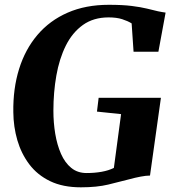

<svg xmlns="http://www.w3.org/2000/svg" viewBox="-20 -772 732 800"><path d="M317 8.5Q242 8.5 188.8 -17.2Q135.5 -43 102 -87.5Q68.5 -132 52.2 -188Q36 -244 35.5 -304.5Q34 -402.5 59.5 -484.5Q85 -566.5 136 -626.5Q187 -686.5 261.8 -719.2Q336.5 -752 433.5 -752Q491 -752 528.8 -747.2Q566.5 -742.5 592.2 -736.2Q618 -730 638.5 -725Q646.5 -723.5 654.2 -722Q662 -720.5 670 -719.5L640 -556.5H536.5L528.5 -674.5Q512.5 -684.5 489.2 -692Q466 -699.5 432.5 -699.5Q369.5 -699.5 325.5 -668Q281.5 -636.5 254.2 -581.8Q227 -527 214.8 -457.2Q202.5 -387.5 202.5 -310.5Q202.5 -261 210.2 -214.5Q218 -168 234.2 -131Q250.5 -94 276.8 -72.5Q303 -51 341 -51Q373.5 -51 403.2 -56.2Q433 -61.5 454.5 -72.5L484.5 -296.5L384 -307L391 -364.5H650.5L605 -40.5Q589 -40.5 565.5 -36Q542 -31.5 520.5 -25.5Q479 -14.5 431.2 -3Q383.5 8.5 317 8.5Z"/></svg>

Font: Merriweather 48pt ExtraBold
Style: Italic
Weight: 800
Italic angle: -7.8°
Version: Version 2.101